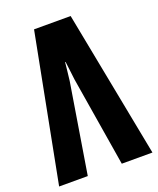

<svg xmlns="http://www.w3.org/2000/svg" viewBox="-141 -795 721 876"><g transform="rotate(-20 219.5 -356.5)"><path d="M-6.8 0H132.3L203.1 -435.5Q205.6 -454.1 208.5 -482.4Q211.4 -510.7 212.9 -523.9H215.3Q217.3 -510.7 220.5 -482.2Q223.6 -453.6 226.1 -435.5L297.4 0H446.3L308.6 -712.9H130.9Z"/></g></svg>

Font: Roboto Flex
Style: wght 700 wdth 25 opsz 34 GRAD 0.00 slnt 0.00 XTRA 468 XOPQ 96 YOPQ 79 YTLC 514 YTUC 712 YTAS 750 YTDE -203.00 YTFI 738
Weight: 700
Width: 1
Designer: Berlow after Robertson
Foundry: Google
Version: Version 3.100